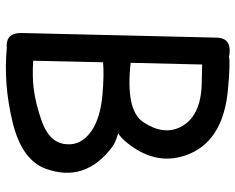

<svg xmlns="http://www.w3.org/2000/svg" viewBox="-96 -690 821 670"><g transform="rotate(90 315.0 -355.5)"><path d="M205.6 -649.9Q239.7 -649.4 273.9 -648.4Q388.2 -645 423.8 -574.2Q453.6 -514.6 406.2 -443.8Q364.7 -382.3 199.7 -400.4ZM157.2 -746.1Q112.8 -746.1 111.8 -700.7L95.7 -21Q94.2 31.2 138.2 32.2Q143.1 32.2 147 31.7Q274.9 43.9 408.2 11.2Q537.6 -20.5 568.8 -102.5Q620.1 -241.2 492.2 -336.9Q478.5 -347.2 445.8 -356.9Q460.4 -366.7 470.7 -378.4Q561 -481.9 522.5 -592.8Q477.1 -722.2 295.9 -739.7Q202.6 -748.5 177.2 -743.7Q168.5 -746.1 157.2 -746.1ZM197.8 -304.2Q241.7 -308.1 314 -301.8Q391.1 -294.4 435.5 -265.1Q493.2 -226.6 482.4 -165.5Q473.1 -115.7 404.8 -90.8Q343.8 -68.8 289.1 -62Q242.7 -56.6 192.4 -60.5Z"/></g></svg>

Font: Comic Relief
Style: Regular
Weight: 400
Designer: Jeff Davis
Foundry: Loudifier
Version: Version 1.200; ttfautohint (v1.8.4.7-5d5b)